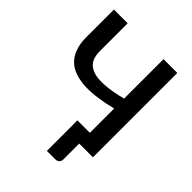

<svg xmlns="http://www.w3.org/2000/svg" viewBox="-245 -854 1159 1159"><g transform="rotate(45 334.5 -275.0)"><path d="M465.8 -720.2H583.5V0H466.3V135.7Q466.3 150.4 456.5 160.2Q446.8 169.4 429.7 169.4H359.4V-91.3H465.8V-298.8Q403.3 -283.2 354 -276.4Q301.3 -268.6 252.9 -270Q206.5 -271.5 167.5 -284.2Q128.4 -295.9 101.1 -321.3Q72.8 -347.2 58.1 -387.2Q42.5 -425.8 42.5 -483.4V-720.2H159.7V-483.4Q159.7 -437 176.3 -409.2Q193.8 -380.4 230.5 -367.7Q267.1 -355 326.2 -358.9Q382.3 -362.3 465.8 -383.3Z"/></g></svg>

Font: Lato-SemiBold
Style: Regular
Weight: 500
Designer: Lukasz Dziedzic with Adam Twardoch and Botio Nikoltchev
Foundry: tyPoland Lukasz Dziedzic
Version: ""